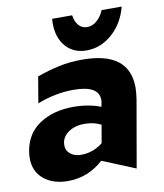

<svg xmlns="http://www.w3.org/2000/svg" viewBox="-85 -824 771 905"><g transform="rotate(-10 300.5 -371.0)"><path d="M250 -99Q219 -99 199 -115Q179 -131 179 -157Q179 -193 210.5 -216.5Q242 -240 289 -240Q335 -240 369 -222L354 -136Q307 -99 250 -99ZM557 -367Q557 -540 332 -540Q272 -540 221 -529Q170 -518 114 -498L93 -373Q180 -407 266 -407Q388 -407 388 -338Q388 -328 385 -316L383 -305Q359 -315 324.5 -321.5Q290 -328 252 -328Q157 -328 91 -285Q25 -242 11 -159Q8 -141 8 -125Q8 -61 52.5 -24.5Q97 12 168 12Q264 12 338 -55L496 10L552 -311Q557 -344 557 -367ZM383 -687Q358 -687 342 -705Q326 -723 322 -754H226Q225 -746 225 -732Q225 -663 262 -621Q299 -579 361 -579Q429 -579 484 -627.5Q539 -676 559 -754H463Q449 -722 428 -704.5Q407 -687 383 -687Z"/></g></svg>

Font: Geom ExtraBold
Style: Bold Italic
Weight: 800
Italic angle: -10°
Version: Version 1.102